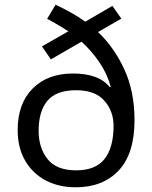

<svg xmlns="http://www.w3.org/2000/svg" viewBox="-20 -785 645 815"><path d="M216 -765Q248 -750 280.5 -732Q313 -714 342 -693L457 -760L495 -706L396 -649Q464 -585 507.5 -491Q551 -397 551 -275Q551 -133 484 -61.5Q417 10 301 10Q229 10 173.5 -19.5Q118 -49 86.5 -103.5Q55 -158 55 -233Q55 -345 118.5 -409Q182 -473 290 -473Q343 -473 382.5 -459Q422 -445 446 -415L450 -417Q434 -474 401 -522Q368 -570 326 -608L196 -533L158 -588L270 -652Q249 -666 226 -679.5Q203 -693 180 -705ZM303 -402Q219 -402 181.5 -357.5Q144 -313 144 -230Q144 -157 182 -109.5Q220 -62 303 -62Q386 -62 424 -110.5Q462 -159 462 -251Q462 -313 423 -357.5Q384 -402 303 -402Z"/></svg>

Font: Noto Sans Multani
Style: Regular
Weight: 400
Designer: Monotype Design Team
Foundry: Monotype Imaging Inc.
Version: Version 2.002; ttfautohint (v1.8.4.7-5d5b)